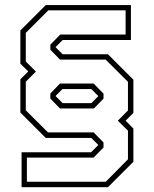

<svg xmlns="http://www.w3.org/2000/svg" viewBox="-20 -664 623 778"><path d="M67.5 94.5V-47H349L378.5 -76.5L350 -105H165.5L62.5 -208V-342.5L94.5 -374.5L62.5 -406V-540.5L165.5 -643.5H510.5V-502H234L205 -473L234 -444H417.5L520.5 -341V-206.5L489 -175L520.5 -143V-8.5L417.5 94.5ZM89 72.5H408.5L498.5 -18.5V-134.5L457.5 -175L498.5 -216.5V-332.5L408 -422.5H223L184 -462.5V-483L224 -524H489V-622H175.5L84.5 -531V-415L125.5 -374L84.5 -333V-217L174.5 -127.5H359.5L399.5 -86.5V-66.5L359.5 -25.5H89ZM234 -246H350L378.5 -274.5L350 -303H233L205 -275ZM223 -224.5 184 -264.5V-285L223 -325.5H359.5L399.5 -284.5V-264.5L360.5 -224.5Z"/></svg>

Font: Tourney Thin ExtraLight
Style: Regular
Weight: 250
Version: Version 1.015